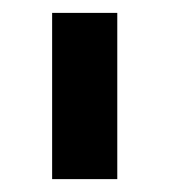

<svg xmlns="http://www.w3.org/2000/svg" viewBox="-20 -720 259 295"><path d="M60.1 -700.2H160.2V-444.8H60.1Z"/></svg>

Font: Montserrat-Arabic Medium
Style: Regular
Weight: 500
Designer: Mohamed Gaber
Foundry: Kief Type Foundry
Version: Version 5.008;PS 005.008;hotconv 1.0.88;makeotf.lib2.5.64775